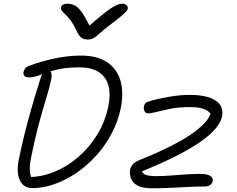

<svg xmlns="http://www.w3.org/2000/svg" viewBox="-20 -1010 1284 1040"><path d="M155 9Q124 9 104.5 -9.5Q85 -28 78.5 -61.5Q72 -95 81 -141Q104 -254 133 -361.5Q162 -469 197 -578Q206 -607 216 -619Q226 -631 241 -631Q252 -631 257 -617Q262 -603 258 -583Q248 -535 230.5 -478Q213 -421 192 -344.5Q171 -268 149 -160Q140 -114 141.5 -86Q143 -58 156 -38L117 -51Q195 -48 268.5 -77Q342 -106 403.5 -159Q465 -212 508 -283Q551 -354 567 -436Q580 -497 568 -544Q556 -591 517.5 -618Q479 -645 409 -645Q349 -645 307.5 -637Q266 -629 236.5 -618Q207 -607 183.5 -599Q160 -591 136 -591Q126 -591 119 -594Q112 -597 109 -603.5Q106 -610 107 -618Q109 -630 117 -640Q125 -650 140 -654Q168 -665 201 -674.5Q234 -684 270 -692Q306 -700 343.5 -704.5Q381 -709 418 -709Q505 -709 558.5 -674Q612 -639 631.5 -576Q651 -513 635 -428Q620 -354 585 -287.5Q550 -221 501 -167Q452 -113 394 -73.5Q336 -34 275 -12.5Q214 9 155 9ZM803 10Q751 10 724 -5.5Q697 -21 689 -44.5Q681 -68 685 -92Q688 -107 700.5 -120.5Q713 -134 738 -144Q855 -191 941 -237.5Q1027 -284 1075 -330Q1123 -376 1127 -419L1134 -372Q1124 -394 1108 -406.5Q1092 -419 1067.5 -424.5Q1043 -430 1009 -430Q952 -430 908 -421.5Q864 -413 831.5 -404.5Q799 -396 779 -396Q773 -396 768 -401Q763 -406 760.5 -414.5Q758 -423 759 -432Q762 -445 768.5 -451.5Q775 -458 790 -462Q838 -476 897.5 -486Q957 -496 1006 -496Q1063 -496 1099.5 -486Q1136 -476 1156 -459.5Q1176 -443 1181.5 -422.5Q1187 -402 1183 -380Q1177 -350 1150 -316.5Q1123 -283 1070 -245Q1017 -207 933 -164.5Q849 -122 730 -74L744 -94Q751 -69 770.5 -62.5Q790 -56 826 -56Q861 -56 901.5 -59Q942 -62 983.5 -65Q1025 -68 1062 -68Q1102 -68 1118.5 -57.5Q1135 -47 1132 -30Q1130 -17 1119 -8.5Q1108 0 1090 0Q1052 0 1002.5 2.5Q953 5 901 7.5Q849 10 803 10ZM643 -990Q654 -990 660.5 -986Q667 -982 670 -976Q673 -970 672 -962Q670 -956 663.5 -948Q657 -940 637.5 -923.5Q618 -907 576 -875Q539 -847 520 -829.5Q501 -812 488 -804Q475 -796 456 -796Q434 -796 420.5 -806Q407 -816 393 -847Q376 -882 360.5 -902Q345 -922 333 -933Q321 -944 314.5 -952.5Q308 -961 311 -971Q312 -979 321.5 -984.5Q331 -990 344 -990Q366 -990 384.5 -981Q403 -972 422.5 -944.5Q442 -917 470 -862L453 -861Q506 -908 539.5 -934.5Q573 -961 592.5 -972.5Q612 -984 623 -987Q634 -990 643 -990Z"/></svg>

Font: Shantell Sans Light
Style: Italic
Weight: 300
Italic angle: -11°
Designer: Stephen Nixon, Anya Danilova, Shantell Martin
Foundry: Arrow Type
Version: Version 1.008;[ac192a2d6]